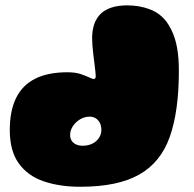

<svg xmlns="http://www.w3.org/2000/svg" viewBox="-20 -665 722 716"><path d="M279.5 31.5Q202 31.5 142.5 11Q83 -9.5 49.8 -56Q16.5 -102.5 16.5 -180Q16.5 -252 40.2 -300Q64 -348 111.8 -371.8Q159.5 -395.5 231 -395.5Q261 -395.5 280.8 -388.8Q300.5 -382 312.5 -376.5Q318 -374 322.2 -372.2Q326.5 -370.5 329 -370.5Q337 -370.5 337 -380.5Q337 -385 335.8 -397.2Q334.5 -409.5 332.5 -426Q330.5 -442.5 328.2 -460.2Q326 -478 324.8 -494.2Q323.5 -510.5 323.5 -521.5Q323.5 -645 454.5 -645Q499 -645 537.5 -630.8Q576 -616.5 600.5 -584.5Q610.5 -571 618.2 -555.5Q626 -540 631.5 -522.8Q637 -505.5 640.5 -486Q644 -466.5 645.5 -445Q647 -423.5 647 -400Q647 -250.5 613.2 -155Q579.5 -59.5 499.2 -14Q419 31.5 279.5 31.5ZM288 -121.5Q309 -121.5 324.8 -129.5Q340.5 -137.5 349.2 -151Q358 -164.5 358 -180Q358 -196 352.2 -207Q346.5 -218 336.8 -224Q327 -230 314 -230Q296 -230 279.5 -220.5Q263 -211 252.2 -195.2Q241.5 -179.5 241.5 -161.5Q241.5 -149 247.5 -140Q253.5 -131 264.2 -126.2Q275 -121.5 288 -121.5Z"/></svg>

Font: Gluten Thin Black
Style: Regular
Weight: 900
Version: Version 1.300